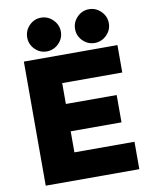

<svg xmlns="http://www.w3.org/2000/svg" viewBox="-101 -1031 869 1105"><g transform="rotate(-10 333.5 -478.5)"><path d="M314.9 -857.9Q314.9 -817.9 285.4 -788.8Q255.9 -759.8 215.8 -759.8Q175.8 -759.8 147 -788.8Q118.2 -817.9 118.2 -857.9Q118.2 -898.4 147 -927.7Q175.8 -957 215.8 -957Q255.9 -957 285.4 -927.7Q314.9 -898.4 314.9 -857.9ZM595.2 -857.9Q595.2 -817.9 565.7 -788.8Q536.1 -759.8 496.1 -759.8Q456.1 -759.8 427 -788.8Q397.9 -817.9 397.9 -857.9Q397.9 -898.4 427 -927.7Q456.1 -957 496.1 -957Q536.1 -957 565.7 -927.7Q595.2 -898.4 595.2 -857.9ZM622.1 -564.9H271V-442.9H567.9V-283.2H271V-160.2H622.1V0H75.2V-725.1H622.1Z"/></g></svg>

Font: Stilu Bold
Style: Regular
Weight: 700
Designer: Genilson Lima Santos
Foundry: Genilson Lima Santos
Version: Version 1.200;PS 001.200;hotconv 1.0.88;makeotf.lib2.5.64775